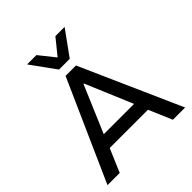

<svg xmlns="http://www.w3.org/2000/svg" viewBox="-247 -1102 1266 1266"><g transform="rotate(-45 386.5 -469.0)"><path d="M24 0 338 -705H435L748 0H634L549 -199L599 -163H173L223 -199L138 0ZM384 -584 234 -231 209 -255H563L537 -231L388 -584ZM337 -765 212 -938H299L387 -828L476 -938H562L437 -765Z"/></g></svg>

Font: Nunito Sans 8pt SemiBold
Style: Regular
Weight: 600
Version: Version 3.101;gftools[0.9.27]